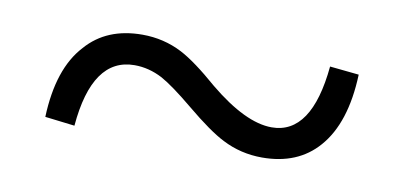

<svg xmlns="http://www.w3.org/2000/svg" viewBox="-33 -544 669 318"><g transform="rotate(10 301.0 -385.0)"><path d="M102 -300 52 -306Q55 -388 93 -429Q127 -468 187 -468Q223 -468 254 -452Q279 -439 318 -405Q380 -354 424 -354Q491 -354 502 -470L551 -465Q548 -383 511 -341Q477 -302 417 -302Q381 -302 350 -318Q326 -330 285 -364Q250 -393 230 -404Q207 -416 183 -416Q112 -416 102 -300Z"/></g></svg>

Font: GenRyuMin TW B
Style: Regular
Weight: 700
Version: Version 1.501;PS 1;hotconv 16.6.51;makeotf.lib2.5.65220